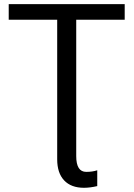

<svg xmlns="http://www.w3.org/2000/svg" viewBox="-20 -708 651 936"><path d="M454.1 199.2Q418.5 207.5 389.6 207.5Q326.7 207.5 292.7 171.4Q258.8 135.3 258.8 68.8V-611.8H22.5V-688H587.9V-611.8H351.6V53.2Q351.6 129.9 400.4 129.9Q430.7 129.9 454.1 122.1Z"/></svg>

Font: Arimo Nerd Font
Style: Regular
Weight: 400
Designer: Steve Matteson
Foundry: Monotype Imaging Inc.
Version: Version 1.33;Nerd Fonts 3.2.1